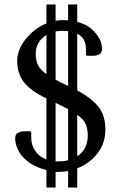

<svg xmlns="http://www.w3.org/2000/svg" viewBox="-20 -760 540 860"><path d="M188 80V2Q129 -14 97 -43Q72 -64 60 -90.5Q48 -117 48 -140Q48 -160 61.5 -166Q75 -172 87 -172H115L120 -168V-141Q120 -111 137.5 -84.5Q155 -58 188 -46V-319Q117 -353 87 -392Q57 -431 57 -487Q57 -538 95.5 -585.5Q134 -633 188 -655V-740H229V-667Q245 -670 260 -670Q273 -670 285 -669V-740H326V-662Q365 -652 388 -632Q437 -589 437 -542Q437 -522 423.5 -516Q410 -510 398 -510H370L365 -514V-541Q365 -589 326 -609V-355Q397 -316 424.5 -277Q452 -238 452 -180Q452 -117 416 -72Q380 -27 326 -6V80H285V6Q263 10 240 10Q235 10 229 10V80ZM275 -380Q280 -377 285 -375V-621Q273 -622 260 -622Q244 -622 229 -619V-403Q248 -392 275 -380ZM140 -518Q140 -490 150 -469Q160 -448 188 -428V-603Q140 -574 140 -518ZM240 -37Q264 -37 285 -42V-271Q262 -284 229 -299V-37Q234 -37 240 -37ZM373 -152Q373 -182 364 -203.5Q355 -225 326 -246V-60Q373 -91 373 -152Z"/></svg>

Font: Spectral
Style: Regular
Weight: 400
Designer: Jean-Baptiste Levee
Foundry: Production Type
Version: Version 1.002